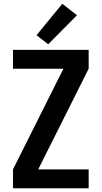

<svg xmlns="http://www.w3.org/2000/svg" viewBox="-20 -1000 540 1020"><path d="M236 -765 389 -919 311 -980 174 -813ZM49 0H451V-100H183L451 -635V-735H49V-635H317L49 -100Z"/></svg>

Font: Iosevka SS09
Style: Bold
Weight: 700
Monospace: yes
Designer: Belleve Invis
Foundry: Belleve Invis
Version: Version 5.2.1; ttfautohint (v1.8.3)